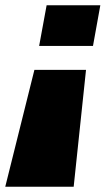

<svg xmlns="http://www.w3.org/2000/svg" viewBox="-75 -606 402 731"><path d="M252.5 -340H56L-55 105H205.5ZM279 -431 307 -586H102.5L74 -431Z"/></svg>

Font: Anybody ExtraExpanded
Style: Bold Italic
Weight: 700
Width: 8
Italic angle: -10°
Version: Version 1.113;gftools[0.9.25]